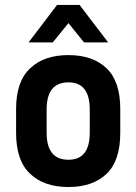

<svg xmlns="http://www.w3.org/2000/svg" viewBox="-20 -748 550 774"><path d="M300.8 -728 416 -577.1H318.8L255.9 -654.8L192.9 -577.1H95.2L210 -728ZM102.1 -46.9Q44.9 -99.6 44.9 -211.9V-309.1Q44.9 -420.4 102.1 -473.1Q157.7 -525.9 255.9 -525.9Q353.5 -525.9 409.2 -473.1Q464.8 -420.4 464.8 -309.1V-211.9Q464.8 -99.6 409.2 -46.9Q353.5 5.9 255.9 5.9Q157.7 5.9 102.1 -46.9ZM341.8 -307.1Q341.8 -416 255.9 -416Q168 -416 168 -307.1V-212.9Q168 -104 255.9 -104Q341.8 -104 341.8 -212.9Z"/></svg>

Font: D-DIN-PRO
Style: Bold
Weight: 700
Designer: Charles Nix
Foundry: Datto Inc.
Version: Version 1.000;hotconv 1.0.109;makeotfexe 2.5.65596